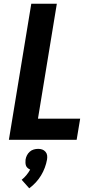

<svg xmlns="http://www.w3.org/2000/svg" viewBox="-20 -755 540 1037"><path d="M28 0 149 -735H287L185 -114H413L394 0ZM138 262 97 216Q111 205 122.5 191Q134 177 143 161Q136 158 129.5 152.5Q123 147 120.5 140Q118 133 117.5 124.5Q117 116 118 107Q120 95 125.5 84Q131 73 140.5 64.5Q150 56 162 52.5Q174 49 186 49Q198 49 208 52.5Q218 56 225.5 64.5Q233 73 234.5 84Q236 95 234 107Q230 129 222 150.5Q214 172 202 192Q190 212 174 229.5Q158 247 138 262Z"/></svg>

Font: Iosevka Term Curly Hv Obl
Style: Regular
Weight: 900
Italic angle: -9°
Designer: Belleve Invis
Foundry: Belleve Invis
Version: Version 32.3.0